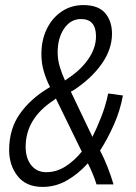

<svg xmlns="http://www.w3.org/2000/svg" viewBox="-20 -726 537 756"><path d="M148 10Q83 10 49.5 -32.5Q16 -75 16 -135Q16 -218 58 -277.5Q100 -337 170 -379L177 -383Q161 -415 152 -446.5Q143 -478 143 -513Q143 -568 164 -611.5Q185 -655 222.5 -680.5Q260 -706 308 -706Q367 -706 394 -674.5Q421 -643 421 -593Q421 -532 380.5 -474.5Q340 -417 270 -371L259 -365L344 -187Q362 -223 379 -266.5Q396 -310 406 -358L464 -350Q453 -290 428 -234Q403 -178 374 -133Q390 -103 403.5 -68.5Q417 -34 427 0H360Q354 -20 345 -41.5Q336 -63 326 -83Q287 -40 242.5 -15Q198 10 148 10ZM236 -409 244 -415Q297 -449 327.5 -493Q358 -537 358 -583Q358 -651 299 -651Q258 -651 232.5 -613.5Q207 -576 207 -520Q207 -492 215 -464.5Q223 -437 236 -409ZM162 -48Q202 -48 237.5 -70.5Q273 -93 302 -129L200 -338L191 -331Q81 -259 81 -148Q81 -103 103 -75.5Q125 -48 162 -48Z"/></svg>

Font: Ubuntu Sans Condensed
Style: Italic
Weight: 400
Width: 3
Italic angle: -13.5°
Designer: Dalton Maag Ltd
Foundry: Dalton Maag Ltd
Version: Version 1.006; ttfautohint (v1.8.4.7-5d5b)